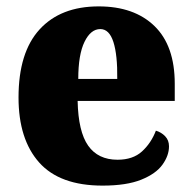

<svg xmlns="http://www.w3.org/2000/svg" viewBox="-20 -571 602 601"><path d="M301 10Q167 10 102.5 -62.5Q38 -135 38 -266Q38 -407 104 -479Q170 -551 289 -551Q400 -551 463.5 -489.5Q527 -428 527 -309V-255H223Q225 -159 256 -115Q287 -71 348 -71Q396 -71 424.5 -97Q453 -123 468 -162Q485 -157 497 -144.5Q509 -132 509 -113Q509 -84 488.5 -55.5Q468 -27 422 -8.5Q376 10 301 10ZM347 -324Q348 -399 335 -439.5Q322 -480 294 -480Q264 -480 244.5 -440Q225 -400 225 -324Z"/></svg>

Font: Noto Serif Khmer SemiCondensed Black
Style: Regular
Weight: 900
Width: 4
Designer: Danh Hong and the Monotype Design Team
Foundry: Monotype Imaging Inc.
Version: Version 2.004